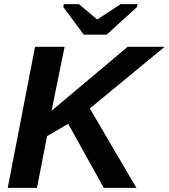

<svg xmlns="http://www.w3.org/2000/svg" viewBox="-20 -916 823 936"><path d="M485.8 0 312.5 -312.5 209.5 -252.4 160.2 0H17.6L150.9 -688H294.9L231.4 -376L602.5 -688H782.7L418 -387.2L645 0ZM500 -747.1H388.2L288.6 -881.8L291 -896H364.3L453.1 -821.8H455.1L568.4 -896H650.9L647.9 -881.8Z"/></svg>

Font: Liberation Sans
Style: Bold Italic
Weight: 700
Italic angle: -12°
Designer: Steve Matteson
Foundry: Ascender Corporation
Version: Version 2.1.5